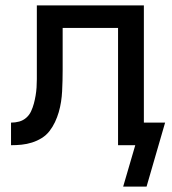

<svg xmlns="http://www.w3.org/2000/svg" viewBox="-20 -540 640 714"><path d="M438 154 483 0H419V-436H213V-280Q213 -260 212.5 -240Q212 -220 211 -200.5Q210 -181 207 -161.5Q204 -142 198.5 -123Q193 -104 184.5 -86Q176 -68 164 -52.5Q152 -37 135 -26.5Q118 -16 99 -10Q80 -4 60.5 -2Q41 0 21 0V-84Q37 -84 51.5 -88Q66 -92 77.5 -102Q89 -112 95.5 -126Q102 -140 106 -155Q110 -170 112.5 -185Q115 -200 116 -215Q117 -230 117 -245.5Q117 -261 117 -276V-520H515V-84H594L525 154Z"/></svg>

Font: Iosevka Medium Extended
Style: Regular
Weight: 500
Width: 7
Monospace: yes
Designer: Belleve Invis
Foundry: Belleve Invis
Version: Version 32.5.0; ttfautohint (v1.8.4)